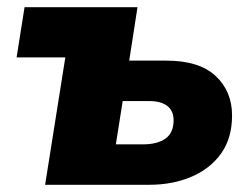

<svg xmlns="http://www.w3.org/2000/svg" viewBox="-20 -512 697 532"><path d="M105 0 161 -353H26L48 -492H361L338 -344H441Q532 -344 577.5 -301.5Q623 -259 623 -192Q623 -129 592.5 -86.5Q562 -44 510 -22Q458 0 394 0ZM301 -112H376Q416 -112 438.5 -128Q461 -144 461 -179Q461 -205 443.5 -218.5Q426 -232 393 -232H320Z"/></svg>

Font: Nunito Sans 12pt Black
Style: Italic
Weight: 900
Italic angle: -9°
Designer: Vernon Adams
Foundry: Vernon Adams
Version: Version 3.101;gftools[0.9.27]